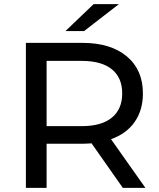

<svg xmlns="http://www.w3.org/2000/svg" viewBox="-20 -907 767 927"><path d="M573 0 422 -215Q394 -213 378 -213H205V0H105V-700H378Q514 -700 592 -635Q670 -570 670 -456Q670 -375 630 -318Q590 -261 516 -235L682 0ZM570 -456Q570 -532 520 -572.5Q470 -613 375 -613H205V-298H375Q470 -298 520 -339Q570 -380 570 -456ZM432 -887H554L386 -757H296Z"/></svg>

Font: Idrija
Style: Regular
Weight: 500
Designer: Julieta Ulanovsky
Foundry: Julieta Ulanovsky
Version: Version 7.200